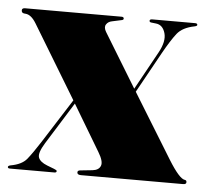

<svg xmlns="http://www.w3.org/2000/svg" viewBox="-40 -491 578 533"><g transform="rotate(5 249.0 -224.0)"><path d="M239 -402 330.5 -252 389 -358Q407 -390.5 400.5 -413Q394 -435.5 375 -437.5L362 -439Q356.5 -439.5 356.5 -443.5Q356.5 -448 363.5 -448H483Q489.5 -448 489.5 -443.5Q489.5 -440.5 482.5 -439Q449 -432.5 434 -413.5Q419 -394.5 397.5 -356L335.5 -244L446.5 -63.5Q477.5 -13.5 492.5 -12Q497.5 -11.5 497.5 -6Q497.5 0 489 0H204Q193.5 0 193.5 -7Q193.5 -12.5 201.5 -13L235 -16.5Q252.5 -18.5 257.2 -30.8Q262 -43 246.5 -68.5L170 -196.5L97 -79.5Q79.5 -51 83.8 -38.8Q88 -26.5 108.5 -18.5L128 -11Q136 -8 136 -5.5Q136 -1 130 -1H6Q0 -1 0 -5Q0 -8.5 7 -10Q38 -15.5 51.8 -32.2Q65.5 -49 87 -82.5L165 -205L41.5 -409Q27.5 -432 11.5 -433Q0.5 -433 0.5 -441.5Q0.5 -448 9.5 -448H278Q284.5 -448 284.5 -443Q284.5 -439.5 278.5 -438.5L253 -433Q242 -431 236.8 -422.8Q231.5 -414.5 239 -402Z"/></g></svg>

Font: Fraunces 144pt S000 Black
Style: Regular
Weight: 900
Version: Version 1.000; ttfautohint (v1.8.3)